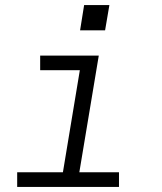

<svg xmlns="http://www.w3.org/2000/svg" viewBox="-20 -740 640 760"><path d="M48 0V-58H229L296 -462H139V-520H371L294 -58H451V0ZM396 -620H297L313 -720H413Z"/></svg>

Font: Iosevka SS04 Lt Ex Obl
Style: Regular
Weight: 300
Width: 7
Italic angle: -9°
Monospace: yes
Designer: Belleve Invis
Foundry: Belleve Invis
Version: Version 19.0.0; ttfautohint (v1.8.4)